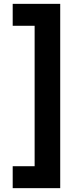

<svg xmlns="http://www.w3.org/2000/svg" viewBox="-20 -796 427 998"><path d="M46 182V68H160V-662H46V-776H293V182Z"/></svg>

Font: Sora-SIA SemiBold
Style: Regular
Weight: 600
Designer: Jonathan Barnbrook, Julián Moncada
Foundry: Barnbrook Fonts
Version: Version 2.000